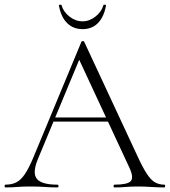

<svg xmlns="http://www.w3.org/2000/svg" viewBox="-22 -817 740 837"><path d="M200 -287 209 -305H468L475 -287ZM694 -12Q698 -12 698 -6Q698 0 694 0Q666 0 636.5 -2Q607 -4 580 -4Q549 -4 526.5 -2Q504 0 477 0Q473 0 473 -6Q473 -12 477 -12Q533 -12 547.5 -27Q562 -42 543 -84L317 -570L336 -587L143 -123Q118 -62 139 -37Q160 -12 228 -12Q233 -12 233 -6Q233 0 228 0Q198 0 173 -2Q148 -4 110 -4Q75 -4 53.5 -2Q32 0 2 0Q-2 0 -2 -6Q-2 -12 2 -12Q29 -12 49 -22Q69 -32 86.5 -58Q104 -84 124 -132L333 -635Q335 -638 339.5 -638Q344 -638 345 -635L577 -137Q600 -87 618 -59.5Q636 -32 654 -22Q672 -12 694 -12ZM338 -690Q297 -690 270.5 -716.5Q244 -743 235 -792Q234 -796 239.5 -796.5Q245 -797 246 -795Q254 -766 280.5 -745Q307 -724 338 -724Q368 -724 394.5 -745Q421 -766 429 -795Q430 -797 435.5 -796.5Q441 -796 440 -792Q431 -743 405 -716.5Q379 -690 338 -690Z"/></svg>

Font: Cormorant Infant Light
Style: Regular
Weight: 300
Designer: Christian Thalmann (Catharsis Fonts)
Foundry: Catharsis Fonts
Version: Version 4.001